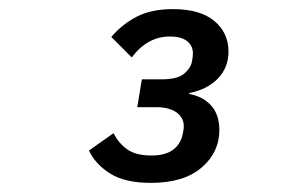

<svg xmlns="http://www.w3.org/2000/svg" viewBox="-20 -724 640 421"><path d="M333 -550Q370 -550 384.5 -563Q399 -576 401 -590Q402 -595 402.5 -599Q403 -603 403 -607Q403 -624 390 -634Q377 -644 353 -644Q303 -644 269 -598L224 -643Q248 -671 280 -687.5Q312 -704 359 -704Q419 -704 450 -678Q481 -652 481 -611Q481 -576 458 -552Q435 -528 395 -520V-518Q426 -512 443.5 -492Q461 -472 461 -439Q461 -390 422 -356.5Q383 -323 311 -323Q254 -323 221.5 -343.5Q189 -364 175 -394L229 -432Q240 -410 259 -396.5Q278 -383 312 -383Q343 -383 360 -396Q377 -409 381 -432Q382 -437 382.5 -440Q383 -443 383 -447Q383 -466 367 -477.5Q351 -489 322 -489H281L291 -550Z"/></svg>

Font: IBM Plex Mono Medium
Style: Italic
Weight: 500
Italic angle: -9°
Monospace: yes
Designer: Mike Abbink, Paul van der Laan, Pieter van Rosmalen
Foundry: Bold Monday
Version: Version 2.3